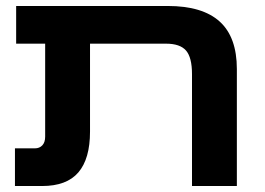

<svg xmlns="http://www.w3.org/2000/svg" viewBox="-20 -622 887 642"><path d="M622 0V-374Q622 -430 602 -453Q582 -476 535 -476H34V-602H541Q657 -602 714.5 -550Q772 -498 772 -391V0ZM30 0V-126H97Q112 -126 121.5 -136Q131 -146 131 -165V-558H281V-182Q281 -91 242 -45.5Q203 0 121 0Z"/></svg>

Font: Noto Sans Hebrew
Style: Bold
Weight: 700
Designer: Monotype Design Team
Foundry: Monotype Imaging Inc.
Version: Version 2.003